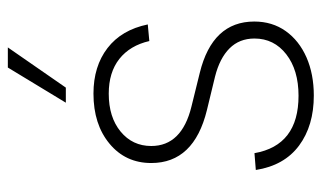

<svg xmlns="http://www.w3.org/2000/svg" viewBox="-184 -617 813 485"><g transform="rotate(-90 222.5 -374.5)"><path d="M403.3 -407.7 361.3 -403.8Q350.1 -452.6 316.2 -479.5Q282.2 -506.3 228.5 -506.3Q168.9 -506.3 132.6 -476.3Q96.2 -446.3 96.2 -398.9Q96.2 -321.8 195.8 -297.4L280.8 -276.4Q410.6 -244.6 410.6 -138.7Q410.6 -93.3 386.5 -59.3Q362.3 -25.4 320.1 -6.8Q277.8 11.7 223.6 11.7Q147.5 11.7 97.2 -25.6Q46.9 -63 35.6 -134.8L78.1 -138.2Q97.7 -26.9 223.1 -26.9Q288.1 -26.9 327.9 -57.9Q367.7 -88.9 367.7 -138.2Q367.7 -176.3 342.8 -201.2Q317.9 -226.1 271.5 -237.8L187 -258.3Q53.2 -291 53.2 -398.9Q53.2 -463.9 102.1 -504.4Q150.9 -544.9 228.5 -544.9Q297.4 -544.9 343.5 -509.5Q389.6 -474.1 403.3 -407.7ZM205.6 -614.7 294.4 -761.2H345.2L243.7 -614.7Z"/></g></svg>

Font: Inter Display Extra Light
Style: Regular
Weight: 200
Designer: Rasmus Andersson
Foundry: rsms
Version: Version 4.000;git-4fc901f